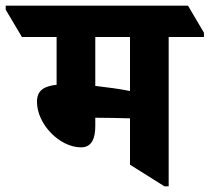

<svg xmlns="http://www.w3.org/2000/svg" viewBox="-89 -646 737 675"><path d="M196 -128C234 -128 246 -160 246 -203V-232C249 -232 252 -232 254 -232C285 -232 333 -231 368 -230V-67L489 9H504V-516H628V-531L572 -626H-69V-612L-12 -516H110V-348C65 -343 41 -328 41 -288C41 -210 120 -128 196 -128ZM246 -344V-516H368V-326C334 -333 290 -339 246 -344Z"/></svg>

Font: Noto Serif Devanagari SemiCondensed ExtraBold
Style: Regular
Weight: 800
Width: 4
Designer: Universal Thirst, Indian Type Foundry and the Monotype Design Team
Foundry: Monotype Imaging Inc.
Version: Version 2.004